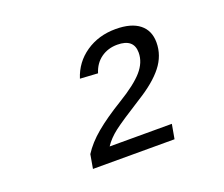

<svg xmlns="http://www.w3.org/2000/svg" viewBox="-79 -810 758 650"><g transform="rotate(-20 300.0 -484.5)"><path d="M155.3 -274.9 164.1 -325.2Q185.5 -358.9 222.9 -390.1Q260.3 -421.4 320.3 -458Q381.3 -495.1 408.4 -526.1Q435.5 -557.1 435.5 -592.3Q435.5 -642.1 376 -642.1Q342.8 -642.1 317.6 -624.3Q292.5 -606.4 282.2 -573.2L218.3 -577.1Q235.4 -630.9 281.5 -662.4Q327.6 -693.8 388.7 -693.8Q444.8 -693.8 474.4 -670.4Q503.9 -647 503.9 -604Q503.9 -557.1 473.4 -518.3Q442.9 -479.5 381.8 -441.9Q305.7 -394 277.8 -372.6Q250 -351.1 234.4 -327.1H458.5L449.2 -274.9Z"/></g></svg>

Font: Cousine
Style: Italic
Weight: 400
Italic angle: -12°
Monospace: yes
Designer: Steve Matteson
Foundry: Monotype Imaging Inc.
Version: Version 1.21